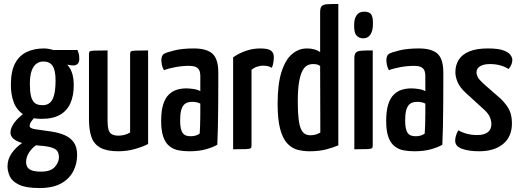

<svg xmlns="http://www.w3.org/2000/svg" viewBox="-20 -755 2632 971"><path d="M179 196Q112 196 77 179.5Q42 163 30 137.5Q18 112 18 86Q18 51 38 21.5Q58 -8 89.5 -30Q121 -52 156 -63L188 -36Q170 -28 152 -12.5Q134 3 123 23Q112 43 112 64Q112 79 118.5 90Q125 101 141.5 107Q158 113 188 113Q237 113 257.5 89Q278 65 278 41Q278 20 269 8Q260 -4 235.5 -10.5Q211 -17 164 -20Q125 -23 95 -31Q65 -39 48.5 -53Q32 -67 33 -87Q34 -103 43.5 -120.5Q53 -138 71.5 -156.5Q90 -175 116 -193L171 -175Q167 -173 157 -163Q147 -153 138.5 -141Q130 -129 130 -118Q130 -105 161 -101Q192 -97 238 -90Q279 -84 308 -71Q337 -58 353.5 -34.5Q370 -11 370 29Q370 74 350 112Q330 150 288.5 173Q247 196 179 196ZM191 -154Q131 -154 97 -177Q63 -200 49 -239Q35 -278 35 -326Q35 -394 56 -434Q77 -474 115 -492Q153 -510 202 -510Q215 -510 231 -507Q247 -504 261 -498L279 -458Q312 -444 332.5 -411.5Q353 -379 353 -325Q353 -272 336.5 -234Q320 -196 284.5 -175Q249 -154 191 -154ZM196 -223Q218 -223 232.5 -235.5Q247 -248 254 -276Q261 -304 261 -348Q261 -400 246 -422Q231 -444 199 -444Q180 -444 164.5 -433Q149 -422 140 -397Q131 -372 131 -329Q131 -294 136.5 -270Q142 -246 155.5 -234.5Q169 -223 196 -223ZM351 -424Q336 -424 314 -429.5Q292 -435 270.5 -443Q249 -451 234.5 -456.5Q220 -462 220 -462L216 -502H372Q375 -495 378 -484.5Q381 -474 381 -458Q381 -440 372.5 -432Q364 -424 351 -424Z M579 10Q520 10 487.5 -8Q455 -26 442.5 -62Q430 -98 430 -151V-482Q430 -491 433.5 -494.5Q437 -498 457 -499Q477 -500 524 -500V-144Q524 -117 528.5 -100.5Q533 -84 545 -76.5Q557 -69 580 -69Q592 -69 608 -72.5Q624 -76 638 -85V-482Q638 -491 641.5 -494.5Q645 -498 664 -499Q683 -500 729 -500V-27Q701 -12 661 -1Q621 10 579 10Z M938 10Q910 10 884.5 5.5Q859 1 838.5 -14.5Q818 -30 806.5 -61Q795 -92 795 -143Q795 -195 805.5 -227.5Q816 -260 834.5 -277.5Q853 -295 875.5 -301.5Q898 -308 922 -308Q937 -308 958 -305Q979 -302 993 -294Q993 -294 993 -307Q993 -320 993 -338Q993 -356 993 -370Q993 -390 987 -401Q981 -412 968.5 -417Q956 -422 937 -422Q902 -422 867 -415.5Q832 -409 809 -400Q801 -414 798.5 -428Q796 -442 796 -452Q796 -460 799 -469Q802 -478 808 -482Q821 -490 861.5 -500Q902 -510 960 -510Q1026 -510 1055 -483Q1084 -456 1084 -388V-337Q1084 -280 1083.5 -221.5Q1083 -163 1082 -112Q1081 -61 1079 -23Q1057 -10 1021 0Q985 10 938 10ZM945 -66Q959 -66 971.5 -70Q984 -74 990 -80Q991 -95 992 -121Q993 -147 993 -176.5Q993 -206 993 -231Q984 -236 973 -238Q962 -240 953 -240Q940 -240 928.5 -236.5Q917 -233 908.5 -223Q900 -213 895.5 -194.5Q891 -176 891 -146Q891 -121 894.5 -105.5Q898 -90 905 -81Q912 -72 922.5 -69Q933 -66 945 -66Z M1159 0V-465Q1187 -485 1222.5 -497.5Q1258 -510 1296 -510Q1336 -510 1350.5 -499Q1365 -488 1365 -465Q1365 -457 1363 -442Q1361 -427 1355 -412Q1345 -418 1334 -420.5Q1323 -423 1311 -423Q1297 -423 1281 -418Q1265 -413 1252 -402V-18Q1252 -9 1248 -5.5Q1244 -2 1224.5 -1Q1205 0 1159 0Z M1546 10Q1514 10 1485 2.5Q1456 -5 1433 -29.5Q1410 -54 1397 -102Q1384 -150 1384 -230Q1384 -331 1404 -392.5Q1424 -454 1457.5 -482Q1491 -510 1532 -510Q1554 -510 1571 -505Q1588 -500 1599 -491V-694Q1599 -715 1606.5 -723.5Q1614 -732 1634 -733.5Q1654 -735 1691 -735V-20Q1666 -9 1630 0.5Q1594 10 1546 10ZM1549 -71Q1564 -71 1576.5 -74.5Q1589 -78 1600 -85L1599 -421Q1592 -427 1583 -429Q1574 -431 1562 -431Q1548 -431 1534.5 -424.5Q1521 -418 1510 -398Q1499 -378 1492.5 -340.5Q1486 -303 1486 -241Q1486 -188 1490 -154.5Q1494 -121 1502 -103Q1510 -85 1522 -78Q1534 -71 1549 -71Z M1772 0V-459Q1772 -480 1779.5 -488.5Q1787 -497 1807 -498.5Q1827 -500 1865 -500V-18Q1865 -9 1861 -5.5Q1857 -2 1837.5 -1Q1818 0 1772 0ZM1816 -561Q1794 -562 1782 -576.5Q1770 -591 1771 -630Q1771 -660 1783.5 -678Q1796 -696 1822 -696Q1848 -696 1857.5 -682Q1867 -668 1866 -633Q1866 -600 1853.5 -580.5Q1841 -561 1816 -561Z M2076 10Q2048 10 2022.5 5.5Q1997 1 1976.5 -14.5Q1956 -30 1944.5 -61Q1933 -92 1933 -143Q1933 -195 1943.5 -227.5Q1954 -260 1972.5 -277.5Q1991 -295 2013.5 -301.5Q2036 -308 2060 -308Q2075 -308 2096 -305Q2117 -302 2131 -294Q2131 -294 2131 -307Q2131 -320 2131 -338Q2131 -356 2131 -370Q2131 -390 2125 -401Q2119 -412 2106.5 -417Q2094 -422 2075 -422Q2040 -422 2005 -415.5Q1970 -409 1947 -400Q1939 -414 1936.5 -428Q1934 -442 1934 -452Q1934 -460 1937 -469Q1940 -478 1946 -482Q1959 -490 1999.5 -500Q2040 -510 2098 -510Q2164 -510 2193 -483Q2222 -456 2222 -388V-337Q2222 -280 2221.5 -221.5Q2221 -163 2220 -112Q2219 -61 2217 -23Q2195 -10 2159 0Q2123 10 2076 10ZM2083 -66Q2097 -66 2109.5 -70Q2122 -74 2128 -80Q2129 -95 2130 -121Q2131 -147 2131 -176.5Q2131 -206 2131 -231Q2122 -236 2111 -238Q2100 -240 2091 -240Q2078 -240 2066.5 -236.5Q2055 -233 2046.5 -223Q2038 -213 2033.5 -194.5Q2029 -176 2029 -146Q2029 -121 2032.5 -105.5Q2036 -90 2043 -81Q2050 -72 2060.5 -69Q2071 -66 2083 -66Z M2403 10Q2351 10 2316.5 -2.5Q2282 -15 2282 -43Q2282 -54 2285.5 -67.5Q2289 -81 2298 -96Q2319 -84 2343 -78Q2367 -72 2393 -72Q2428 -72 2446.5 -86Q2465 -100 2465 -127Q2465 -144 2458 -161.5Q2451 -179 2431 -198L2337 -284Q2306 -312 2294.5 -339Q2283 -366 2283 -390Q2283 -425 2299.5 -452Q2316 -479 2352.5 -494.5Q2389 -510 2447 -510Q2500 -510 2526.5 -500Q2553 -490 2562 -476.5Q2571 -463 2571 -452Q2571 -428 2552 -406Q2531 -419 2508 -425Q2485 -431 2458 -431Q2426 -431 2408 -420Q2390 -409 2390 -389Q2390 -377 2396.5 -364.5Q2403 -352 2426 -331L2513 -255Q2545 -223 2557 -196Q2569 -169 2569 -131Q2569 -64 2524.5 -27Q2480 10 2403 10Z"/></svg>

Font: Yanone Kaffeesatz Medium
Style: Regular
Weight: 500
Designer: Yanone (Cyrillic: Daniel Pouzeot, Huerta Tipografica, and Cyreal)
Foundry: Yanone
Version: Version 2.003